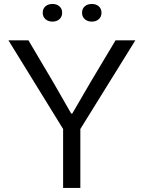

<svg xmlns="http://www.w3.org/2000/svg" viewBox="-20 -928 710 948"><path d="M291.6 0V-291.1L21.6 -729H120.4L241.7 -523.9L331.4 -367.6H337L428 -523.9L550.6 -729H648.4L376.7 -291.1V0ZM433.2 -821.3Q412.3 -821.3 398.7 -833.3Q385.1 -845.3 385.1 -864.9Q385.1 -885.1 398.7 -896.8Q412.2 -908.4 433.2 -908.4Q454.3 -908.4 467.7 -896.8Q481.1 -885.1 481.1 -864.9Q481.1 -845.3 467.7 -833.3Q454.2 -821.3 433.2 -821.3ZM239 -821.3Q218 -821.3 204.4 -833.3Q190.9 -845.3 190.9 -864.9Q190.9 -885.1 204.4 -896.8Q217.9 -908.4 239 -908.4Q260 -908.4 273.4 -896.8Q286.9 -885.1 286.9 -864.9Q286.9 -845.3 273.4 -833.3Q259.9 -821.3 239 -821.3Z"/></svg>

Font: Mona Sans ExtraLight
Style: Regular
Weight: 200
Designer: Deni Anggara
Foundry: GitHub
Version: Version 2.000